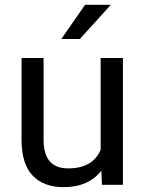

<svg xmlns="http://www.w3.org/2000/svg" viewBox="-20 -770 603 800"><path d="M69.8 -528.3H161.6V-187.5Q161.6 -68.4 263.7 -68.4Q366.7 -68.4 399.4 -146V-528.3H492.2V0H404.8L402.3 -59.1Q349.1 9.8 244.6 9.8Q162.6 9.8 116.2 -38.3Q69.8 -86.4 69.8 -188.5ZM235.4 -607.4 334.5 -750H441.9L312.5 -607.4Z"/></svg>

Font: Bert Sans Medium
Style: Regular
Weight: 500
Designer: Christian Robertson, Adam Twardoch, & Cristiano Sobral
Foundry: Google
Version: Version 12.135;January 10, 2020;FontCreator 12.0.0.2547 64-b